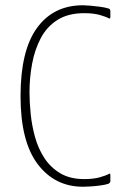

<svg xmlns="http://www.w3.org/2000/svg" viewBox="-20 -700 477 729"><path d="M399 -12Q399 -6 391 -2Q378 2 359 4.5Q340 7 322.5 8Q305 9 295 9Q188 9 123 -77Q58 -163 58 -335Q58 -508 120.5 -594Q183 -680 295 -680Q305 -680 322.5 -678.5Q340 -677 359 -674.5Q378 -672 391 -668Q396 -667 397.5 -664Q399 -661 399 -658V-636Q399 -628 394 -630Q384 -636 359.5 -643Q335 -650 300 -650Q239 -650 198.5 -624.5Q158 -599 135 -555.5Q112 -512 102 -458.5Q92 -405 92 -349Q92 -312 96.5 -267.5Q101 -223 113 -179.5Q125 -136 148.5 -100Q172 -64 209 -42Q246 -20 300 -20Q335 -20 359.5 -27Q384 -34 394 -40Q397 -42 398 -40Q399 -38 399 -34Z"/></svg>

Font: Glory Thin
Style: Regular
Weight: 100
Designer: Robert Leuschke
Foundry: Robert Leuschke
Version: Version 1.011